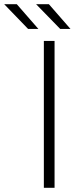

<svg xmlns="http://www.w3.org/2000/svg" viewBox="-87 -895 402 915"><path d="M122 -700H173V0H122ZM85 -875H146L249 -757H200ZM-67 -875H-7L96 -757H47Z"/></svg>

Font: Goldbeck Next Light
Style: Regular
Weight: 300
Designer: Julieta Ulanovsky
Foundry: Julieta Ulanovsky
Version: Version 7.200